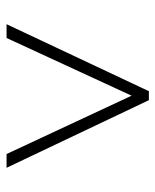

<svg xmlns="http://www.w3.org/2000/svg" viewBox="37 -792 484 599"><g transform="rotate(90 279.5 -492.0)"><path d="M55 -270 264 -714H292L503 -270H460L278 -660L98 -270Z"/></g></svg>

Font: Noto Serif Tibetan ExtraLight
Style: Regular
Weight: 200
Designer: Monotype Design Team
Foundry: Monotype Imaging Inc.
Version: Version 2.103; ttfautohint (v1.8.4.7-5d5b)